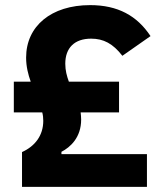

<svg xmlns="http://www.w3.org/2000/svg" viewBox="-20 -730 622 750"><path d="M554 0V-128H220V-137C255 -155 297 -193 297 -263C297 -273 296 -282 295 -291H445V-411H249C241 -433 235 -455 235 -481C235 -543 271 -579 336 -579C384 -579 421 -560 458 -512L568 -589C515 -669 440 -710 332 -710C180 -710 82 -628 82 -505C82 -470 90 -439 100 -411H34V-291H145C148 -280 149 -269 149 -258C149 -201 117 -159 66 -136V0Z"/></svg>

Font: IBM Plex Thai Looped
Style: Bold
Weight: 700
Designer: Mike Abbink, Paul van der Laan, Pieter van Rosmalen, Ben Mitchell, Mark Frömberg
Foundry: Bold Monday
Version: Version 1.0